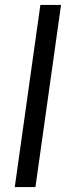

<svg xmlns="http://www.w3.org/2000/svg" viewBox="-20 -760 280 780"><path d="M228 -740 124 0H40L144 -740Z"/></svg>

Font: Pathway Extreme SemiCondensed
Style: Italic
Weight: 400
Width: 4
Italic angle: -8°
Version: Version 1.001;gftools[0.9.26]